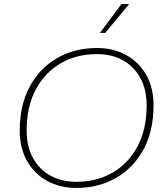

<svg xmlns="http://www.w3.org/2000/svg" viewBox="-20 -914 820 944"><path d="M355 10Q275 10 212 -24.5Q149 -59 113 -122.5Q77 -186 77 -272Q77 -397 126 -488Q175 -579 261 -628.5Q347 -678 457 -678Q537 -678 600 -643.5Q663 -609 699 -545.5Q735 -482 735 -396Q735 -271 686 -180Q637 -89 551 -39.5Q465 10 355 10ZM355 -20Q455 -20 533 -65Q611 -110 656 -194Q701 -278 701 -396Q701 -474 670 -530.5Q639 -587 584.5 -617.5Q530 -648 457 -648Q357 -648 279 -603Q201 -558 156 -474Q111 -390 111 -272Q111 -194 142 -137.5Q173 -81 228 -50.5Q283 -20 355 -20ZM471 -752 577 -894H615L497 -752Z"/></svg>

Font: Gantari Thin
Style: Italic
Weight: 100
Italic angle: -10°
Designer: Anugrah Pasau
Foundry: Lafontype
Version: Version 1.000; ttfautohint (v1.8.4.7-5d5b)